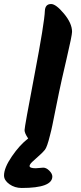

<svg xmlns="http://www.w3.org/2000/svg" viewBox="-72 -765 401 954"><path d="M106 71 143 68Q158 68 173 83Q188 98 188 112Q188 169 36 169Q1 169 -25.5 150Q-52 131 -52 107Q-52 69 -13 12Q26 -45 68 -77Q50 -103 50 -118.5Q50 -134 99.5 -393.5Q149 -653 151 -712Q153 -745 182 -745Q206 -745 246 -697Q286 -649 286 -607Q286 -589 258.5 -471.5Q231 -354 221.5 -307Q212 -260 202.5 -213.5Q193 -167 188.5 -144Q184 -121 176 -91Q162 -34 151 -20.5Q140 -7 120.5 10Q101 27 88 39.5Q75 52 75 60Q75 71 106 71Z"/></svg>

Font: Kalam
Style: Bold
Weight: 700
Version: Version 2.001;PS 1.0;hotconv 1.0.79;makeotf.lib2.5.61930; tt